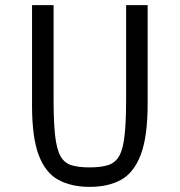

<svg xmlns="http://www.w3.org/2000/svg" viewBox="-20 -715 701 749"><path d="M330 14Q258 14 207.5 -13.5Q157 -41 131 -110Q105 -179 105 -302V-695H189V-329Q189 -239 195 -186Q201 -133 216 -106Q231 -79 258.5 -70.5Q286 -62 330 -62Q374 -62 402 -71Q430 -80 445 -106.5Q460 -133 466 -186.5Q472 -240 472 -329V-695H556V-311Q556 -183 529.5 -112.5Q503 -42 453 -14Q403 14 330 14Z"/></svg>

Font: Ruda
Style: Regular
Weight: 400
Designer: Mariela Monsalve and Angelina Sanchez
Foundry: Mariela Monsalve and Angelina Sanchez
Version: Version 2.000